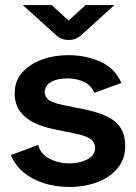

<svg xmlns="http://www.w3.org/2000/svg" viewBox="-20 -726 537 759"><path d="M253 13Q201 13 154.5 -1.5Q108 -16 74 -44Q40 -72 23 -113L131 -153Q140 -117 176 -98.5Q212 -80 254 -80Q295 -80 325.5 -96Q356 -112 356 -141Q356 -164 336 -177.5Q316 -191 267 -200L194 -215Q149 -224 113.5 -241.5Q78 -259 58 -287.5Q38 -316 38 -357Q38 -406 68 -439.5Q98 -473 146 -490.5Q194 -508 250 -508Q318 -508 376 -482.5Q434 -457 460 -398L353 -359Q341 -388 312.5 -402Q284 -416 246 -416Q205 -416 181 -401.5Q157 -387 157 -362Q157 -342 173.5 -330.5Q190 -319 228 -311L303 -296Q360 -285 398 -268Q436 -251 455.5 -222.5Q475 -194 475 -148Q475 -97 445 -61Q415 -25 365 -6Q315 13 253 13ZM252 -568Q222 -568 202 -587L70 -706H184L251 -645L319 -706H432L301 -587Q280 -568 252 -568Z"/></svg>

Font: Atkinson Hyperlegible Next SemiBold
Style: Regular
Weight: 600
Designer: Elliott Scott, Megan Eiswerth, Linus Boman, Theodore Petrosky, Letters from Sweden
Foundry: Applied Design Works, Letters from Sweden
Version: Version 2.001